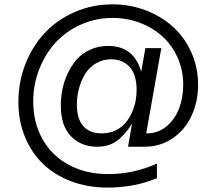

<svg xmlns="http://www.w3.org/2000/svg" viewBox="-20 -680 989 877"><path d="M471.2 176.8Q380.9 176.8 304.7 147.9Q228.5 119.1 175.8 67.9Q123 16.6 93.5 -55.9Q64 -128.4 64 -213.9Q64 -306.2 96.4 -388.4Q128.9 -470.7 185.3 -530.5Q241.7 -590.3 322 -625.2Q402.3 -660.2 494.1 -660.2Q573.2 -660.2 644.8 -633.1Q716.3 -606 769.3 -558.3Q822.3 -510.7 853.5 -441.7Q884.8 -372.6 884.8 -293Q884.8 -215.3 854.7 -150.9Q824.7 -86.4 768.3 -48.1Q711.9 -9.8 640.1 -9.8H564.9L583 -115.2Q549.8 -62 513.2 -35.9Q476.6 -9.8 422.9 -9.8Q350.6 -9.8 304.2 -57.6Q257.8 -105.5 257.8 -198.2Q257.8 -234.4 264.9 -270.8Q272 -307.1 288.8 -343.5Q305.7 -379.9 329.8 -407.7Q354 -435.5 391.4 -452.9Q428.7 -470.2 474.1 -470.2Q591.8 -470.2 625 -352.1L644 -460H716.8L647.9 -70.8H651.9Q701.7 -70.8 740 -102.3Q778.3 -133.8 797.6 -183.8Q816.9 -233.9 816.9 -293Q816.9 -359.9 791 -417.2Q765.1 -474.6 721.4 -514.2Q677.7 -553.7 618.7 -575.9Q559.6 -598.1 494.1 -598.1Q418 -598.1 350.3 -568.1Q282.7 -538.1 235.1 -486.8Q187.5 -435.5 159.7 -365.2Q131.8 -294.9 131.8 -216.8Q131.8 -120.1 174.1 -44.7Q216.3 30.8 294.4 73Q372.6 115.2 474.1 115.2Q590.8 115.2 696.8 66.9V133.8Q594.7 176.8 471.2 176.8ZM331.1 -201.2Q331.1 -137.2 360.4 -104Q389.6 -70.8 444.8 -70.8Q479.5 -70.8 507.6 -84.2Q535.6 -97.7 553.2 -118.7Q570.8 -139.6 582.8 -166.7Q594.7 -193.8 599.4 -219.5Q604 -245.1 604 -269Q604 -339.4 572 -374.3Q540 -409.2 487.8 -409.2Q449.2 -409.2 418.2 -390.6Q387.2 -372.1 368.7 -341.8Q350.1 -311.5 340.6 -275.4Q331.1 -239.3 331.1 -201.2Z"/></svg>

Font: TASA Orbiter Text
Style: Regular
Weight: 400
Designer: Weizhong Zhang
Version: Version 1.000;Glyphs 3.1.2 (3151)